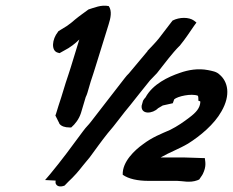

<svg xmlns="http://www.w3.org/2000/svg" viewBox="-20 -667 837 690"><path d="M188 -552C167 -526 163 -485 187 -478L194 -476L226 -494C237 -501 245 -507 253 -514L265 -525L234 -424C229 -407 222 -388 216 -369L200 -317C193 -297 187 -276 181 -257L179 -252L193 -224V-223C200 -213 214 -209 229 -209H236C250 -221 264 -239 271 -261L288 -318C290 -322 293 -329 294 -333L306 -374C312 -393 319 -412 325 -433L370 -578C378 -603 383 -627 371 -645C344 -651 318 -639 298 -633C282 -621 267 -611 250 -597L237 -586L221 -574L190 -555ZM142 -20 180 -18C180 -17 179 -11 180 -8C184 3 196 6 212 0C221 -9 230 -19 240 -28L255 -44C263 -53 270 -62 278 -72C285 -80 294 -92 302 -101C322 -128 346 -162 367 -188C392 -216 423 -260 448 -289C473 -321 495 -348 519 -378L544 -404C572 -439 597 -474 626 -503H627V-504C646 -527 662 -552 678 -575L686 -586L677 -593C659 -606 625 -606 600 -593L551 -529C540 -515 524 -499 510 -484V-483L443 -403C439 -399 433 -393 428 -386C390 -336 349 -285 308 -231C296 -215 292 -214 278 -195C239 -142 200 -89 160 -41ZM489 -287C486 -254 529 -258 548 -278L565 -288L601 -296L606 -310C618 -321 668 -332 691 -323C693 -321 693 -310 693 -305L699 -303C699 -303 700 -302 700 -301C699 -279 685 -263 661 -245C640 -229 619 -214 591 -200C559 -186 527 -174 493 -148C465 -128 419 -86 421 -39C442 -24 475 -17 514 -17H617C635 -17 662 -9 689 -19L696 -22L700 -28C700 -29 705 -34 709 -42C722 -69 718 -84 716 -99H706C687 -99 666 -101 645 -101H557C590 -120 622 -131 656 -151C699 -178 750 -220 776 -267C810 -326 799 -374 769 -399C758 -410 742 -412 728 -415C692 -422 657 -416 626 -405C585 -391 529 -365 503 -317C500 -314 496 -309 494 -305Z"/></svg>

Font: SolarCharger
Style: 952
Weight: 900
Designer: Mew Too
Foundry: Cannot Into Space Fonts/KineticPlasma Fonts
Version: Version 1.100